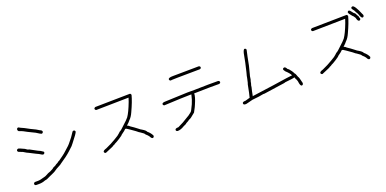

<svg xmlns="http://www.w3.org/2000/svg" viewBox="-9 -1497 5018 2499"><g transform="rotate(-20 2500.0 -247.5)"><path d="M225.6 -640.1Q248 -626.5 297.9 -605Q391.1 -554.2 395.5 -554.2Q435.1 -537.1 477.5 -509.3Q506.8 -499.5 506.8 -478Q501 -458.5 483.4 -458.5Q475.6 -458.5 415 -497.6L319.3 -544.4Q261.7 -579.1 213.9 -593.3Q202.1 -601.6 202.1 -618.7Q206.5 -640.1 225.6 -640.1ZM132.3 -380.9H134.3Q141.6 -380.9 212.4 -347.7Q242.7 -322.3 261.2 -322.3Q264.6 -318.4 362.8 -267.6Q395.5 -256.3 431.2 -228.5Q431.2 -227.1 433.1 -216.8Q427.7 -197.3 407.7 -197.3Q401.4 -197.3 360.8 -222.7Q356.4 -222.7 235.8 -285.2Q228 -285.2 175.3 -318.4Q146.5 -332 116.7 -341.8Q106.9 -351.1 106.9 -361.3Q112.3 -380.9 132.3 -380.9ZM888.2 -355.5Q903.8 -355.5 909.7 -334Q904.8 -311.5 819.8 -205.1Q817.4 -205.1 794.4 -173.8L737.8 -121.1Q685.1 -72.3 587.4 -7.8Q584.5 -7.8 571.8 3.9Q498 42.5 489.7 50.8Q472.7 65.9 388.2 101.6Q341.3 127 317.9 127Q276.9 144.5 230 144.5H192.9Q167.5 144.5 167.5 121.1Q172.9 101.6 192.9 101.6H230Q262.2 101.6 323.7 82Q336.9 82 388.2 52.7Q416.5 45.9 464.4 17.6Q467.3 8.8 511.2 -9.8Q517.6 -18.1 550.3 -33.2Q556.6 -43.5 577.6 -50.8Q577.6 -52.7 640.1 -95.7Q668 -115.7 700.7 -146.5Q758.8 -194.8 786.6 -232.4Q825.7 -275.4 872.6 -349.6Z M1736.8 -554.7Q1752.4 -554.7 1756.3 -533.2Q1734.4 -449.2 1676.3 -324.2Q1650.4 -264.2 1615.7 -232.4Q1601.1 -211.9 1563 -177.7Q1584 -172.4 1600.1 -154.3Q1638.7 -129.4 1691.9 -87.9Q1712.9 -69.8 1729 -62.5Q1778.8 -32.7 1783.7 -13.7Q1826.7 22 1844.2 62.5V66.4Q1840.8 87.9 1822.8 87.9Q1807.6 87.9 1791.5 54.7Q1779.8 36.6 1750.5 11.7Q1746.1 -3.9 1693.8 -37.1Q1688.5 -37.1 1648.9 -70.3Q1563.5 -131.3 1543.5 -142.6Q1531.2 -146.5 1527.8 -146.5Q1513.7 -129.4 1457.5 -89.8Q1457.5 -83.5 1406.7 -50.8Q1362.8 -22.5 1334.5 -9.8Q1330.6 -2.9 1305.2 5.9Q1303.2 11.2 1277.8 21.5Q1198.7 56.6 1186 60.5H1180.2Q1162.6 54.2 1162.6 39.1Q1162.6 22 1209.5 7.8L1283.7 -27.3L1350.1 -64.5Q1399.9 -95.7 1400.9 -95.7Q1437.5 -124.5 1447.8 -136.7Q1461.4 -136.7 1557.1 -230.5Q1560.1 -230.5 1602.1 -277.3Q1641.6 -333.5 1689.9 -460.9L1707.5 -513.7H1705.6Q1333.5 -505.9 1258.3 -505.9Q1240.7 -512.2 1240.7 -527.3Q1240.7 -539.6 1258.3 -546.9Z M2693.4 -584H2703.1Q2724.6 -580.6 2724.6 -562.5Q2724.6 -546.9 2703.1 -543H2695.3Q2298.8 -540 2298.8 -535.2Q2281.2 -541.5 2281.2 -556.6Q2281.2 -580.1 2345.7 -580.1Q2596.2 -584 2693.4 -584ZM2742.2 -318.4H2875Q2896.5 -314.9 2896.5 -296.9Q2896.5 -281.2 2875 -277.3H2748Q2573.7 -273.4 2554.7 -273.4H2529.3Q2529.3 -225.1 2488.3 -132.8Q2483.4 -115.7 2441.4 -39.1Q2367.7 25.4 2349.6 25.4Q2337.9 37.6 2298.8 56.6Q2298.8 63.5 2253.9 82Q2203.6 113.3 2162.1 113.3H2160.2Q2138.7 109.9 2138.7 91.8Q2138.7 70.3 2185.5 70.3Q2255.9 39.1 2343.8 -17.6Q2350.1 -17.6 2398.4 -56.6Q2410.6 -60.1 2451.2 -150.4Q2474.6 -203.1 2490.2 -273.4H2462.9Q2392.1 -273.4 2111.3 -259.8Q2093.8 -266.1 2093.8 -281.2Q2093.8 -302.7 2144.5 -302.7Q2407.2 -314.5 2449.2 -314.5H2548.8Q2723.1 -318.4 2742.2 -318.4Z M3345.7 -593.8Q3357.9 -593.8 3365.2 -576.2Q3345.7 -494.1 3322.3 -369.1Q3318.4 -359.4 3293 -253.9Q3289.1 -251 3281.2 -191.4Q3273.9 -175.3 3267.6 -136.7Q3260.7 -125.5 3257.8 -91.8Q3246.1 -49.3 3234.4 15.6Q3232.4 15.6 3230.5 21.5H3232.4Q3245.1 21.5 3373 2Q3413.1 -2 3529.3 -19.5Q3786.1 -58.6 3806.6 -58.6Q3789.6 -94.2 3740.2 -138.7Q3722.7 -163.6 3722.7 -169.9Q3722.7 -185.5 3744.1 -189.5H3746.1Q3762.2 -189.5 3779.3 -156.2Q3795.9 -148.9 3822.3 -111.3Q3835 -94.7 3845.7 -70.3Q3856.9 -64 3873 -13.7Q3884.8 -1.5 3902.3 80.1V87.9Q3898.9 109.4 3880.9 109.4Q3858.9 109.4 3851.6 41Q3849.1 36.6 3841.8 11.7Q3836.9 11.7 3826.2 -23.4Q3812 -15.6 3691.4 -3.9Q3691.4 1 3603.5 11.7Q3405.8 39.1 3388.7 43H3369.1Q3319.3 54.7 3212.9 64.5L3144.5 82Q3124 87.9 3119.1 87.9H3101.6Q3080.1 84.5 3080.1 66.4Q3080.1 44.9 3125 44.9Q3139.2 39.1 3187.5 27.3Q3201.2 -21 3224.6 -144.5Q3228.5 -144.5 3246.1 -230.5Q3246.1 -242.2 3261.7 -296.9Q3293 -422.9 3314.5 -544.9Q3328.1 -593.8 3341.8 -593.8Z M4736.8 -554.7Q4752.4 -554.7 4756.3 -533.2Q4734.4 -449.2 4676.3 -324.2Q4650.4 -264.2 4615.7 -232.4Q4601.1 -211.9 4563 -177.7Q4584 -172.4 4600.1 -154.3Q4638.7 -129.4 4691.9 -87.9Q4712.9 -69.8 4729 -62.5Q4778.8 -32.7 4783.7 -13.7Q4826.7 22 4844.2 62.5V66.4Q4840.8 87.9 4822.8 87.9Q4807.6 87.9 4791.5 54.7Q4779.8 36.6 4750.5 11.7Q4746.1 -3.9 4693.8 -37.1Q4688.5 -37.1 4648.9 -70.3Q4563.5 -131.3 4543.5 -142.6Q4531.2 -146.5 4527.8 -146.5Q4513.7 -129.4 4457.5 -89.8Q4457.5 -83.5 4406.7 -50.8Q4362.8 -22.5 4334.5 -9.8Q4330.6 -2.9 4305.2 5.9Q4303.2 11.2 4277.8 21.5Q4198.7 56.6 4186 60.5H4180.2Q4162.6 54.2 4162.6 39.1Q4162.6 22 4209.5 7.8L4283.7 -27.3L4350.1 -64.5Q4399.9 -95.7 4400.9 -95.7Q4437.5 -124.5 4447.8 -136.7Q4461.4 -136.7 4557.1 -230.5Q4560.1 -230.5 4602.1 -277.3Q4641.6 -333.5 4689.9 -460.9L4707.5 -513.7H4705.6Q4333.5 -505.9 4258.3 -505.9Q4240.7 -512.2 4240.7 -527.3Q4240.7 -539.6 4258.3 -546.9ZM4851.6 -632.8Q4882.3 -632.8 4939.5 -496.1Q4947.3 -484.4 4947.3 -472.7Q4943.8 -451.2 4925.8 -451.2Q4907.7 -451.2 4886.7 -517.6Q4874.5 -535.2 4855.5 -574.2Q4830.1 -604.5 4830.1 -613.3Q4830.1 -628.9 4851.6 -632.8ZM4789.1 -597.7Q4801.3 -597.7 4835.9 -548.8Q4865.2 -528.3 4865.2 -511.7Q4886.7 -483.9 4886.7 -464.8Q4892.6 -455.1 4892.6 -445.3Q4886.2 -427.7 4871.1 -427.7Q4851.1 -427.7 4839.8 -478.5Q4817.9 -514.2 4808.6 -517.6Q4767.6 -564 4767.6 -580.1Q4773.9 -597.7 4789.1 -597.7Z"/></g></svg>

Font: CEF Fonts CJK
Style: Regular
Weight: 400
Designer: PartyBoss (派对大魔王)
Version: Release 2.25